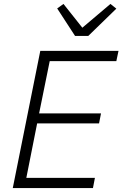

<svg xmlns="http://www.w3.org/2000/svg" viewBox="-20 -957 623 977"><path d="M429 -774H362L271 -914L303 -937L399 -816L542 -937L572 -913ZM453 0H45L185 -698H583L572 -646H233L179 -380H494L484 -329H169L114 -52H463Z"/></svg>

Font: IBM Plex Sans Light
Style: Italic
Weight: 300
Italic angle: -11.31°
Designer: Mike Abbink, Paul van der Laan, Pieter van Rosmalen
Foundry: Bold Monday
Version: Version 3.0